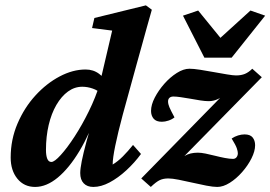

<svg xmlns="http://www.w3.org/2000/svg" viewBox="-20 -701 1025 728"><path d="M113.3 7.8Q71.3 7.8 45.9 -23.4Q20.5 -54.7 20.5 -103.5Q20.5 -171.9 46.4 -232.4Q72.3 -293 114.3 -338.9Q156.2 -384.8 206.1 -411.1Q255.9 -437.5 304.7 -437.5Q334 -437.5 356 -420.9Q377.9 -404.3 399.4 -375L366.2 -343.8Q351.6 -358.4 331.5 -365.2Q311.5 -372.1 292 -372.1Q262.7 -372.1 237.8 -354Q212.9 -335.9 193.8 -303.2Q174.8 -270.5 164.6 -227.1Q154.3 -183.6 154.3 -132.8Q154.3 -111.3 159.2 -99.1Q164.1 -86.9 174.8 -86.9Q186.5 -86.9 210.4 -113.3Q234.4 -139.6 262.7 -183.1Q291 -226.6 316.9 -279.3Q342.8 -332 359.4 -385.7L362.3 -401.4L405.3 -585L329.1 -594.7L337.9 -632.8L533.2 -680.7L555.7 -664.1Q545.9 -629.9 536.1 -594.7Q526.4 -559.6 517.1 -525.9Q507.8 -492.2 499 -460.9L445.3 -265.6Q426.8 -196.3 417 -148.4Q407.2 -100.6 407.2 -77.1Q426.8 -88.9 445.8 -107.9Q464.8 -127 484.4 -151.4L514.6 -117.2Q490.2 -84 459 -55.2Q427.7 -26.4 395.5 -9.3Q363.3 7.8 334 7.8Q310.5 7.8 297.4 -5.9Q284.2 -19.5 284.2 -44.9Q284.2 -60.5 290 -90.3Q295.9 -120.1 308.6 -167Q321.3 -213.9 342.8 -283.2H351.6Q320.3 -193.4 281.2 -128.4Q242.2 -63.5 199.2 -27.8Q156.2 7.8 113.3 7.8ZM652.3 -82 646.5 -85.9Q660.2 -97.7 680.2 -109.9Q700.2 -122.1 730.5 -122.1Q742.2 -122.1 759.3 -118.7Q776.4 -115.2 795.4 -110.4Q814.5 -105.5 832.5 -102.1Q850.6 -98.6 863.3 -98.6Q872.1 -98.6 877 -105Q881.8 -111.3 881.8 -120.1Q881.8 -127 877.9 -138.7Q874 -150.4 858.4 -175.8Q870.1 -183.6 882.8 -187.5Q895.5 -191.4 907.2 -191.4Q928.7 -191.4 938 -179.7Q947.3 -168 947.3 -150.4Q947.3 -127.9 933.6 -100.6Q919.9 -73.2 897.9 -48.3Q876 -23.4 851.1 -7.8Q826.2 7.8 803.7 7.8Q788.1 7.8 762.7 2.9Q737.3 -2 710 -8.3Q682.6 -14.6 657.7 -19.5Q632.8 -24.4 618.2 -24.4Q599.6 -24.4 585.9 -18.1Q572.3 -11.7 551.8 7.8L515.6 -24.4L835.9 -351.6L840.8 -347.7Q827.1 -335.9 809.1 -326.7Q791 -317.4 771.5 -317.4Q757.8 -317.4 739.3 -320.3Q720.7 -323.2 701.7 -326.7Q682.6 -330.1 665.5 -332.5Q648.4 -335 637.7 -335Q627.9 -335 622.6 -330.1Q617.2 -325.2 617.2 -316.4Q617.2 -306.6 622.1 -294.9Q627 -283.2 641.6 -255.9Q631.8 -248 618.7 -243.7Q605.5 -239.3 593.8 -239.3Q572.3 -239.3 562.5 -251Q552.7 -262.7 552.7 -280.3Q552.7 -303.7 566.9 -331.1Q581.1 -358.4 603 -383.3Q625 -408.2 650.4 -424.3Q675.8 -440.4 698.2 -440.4Q713.9 -440.4 738.8 -436.5Q763.7 -432.6 790.5 -427.7Q817.4 -422.9 840.8 -418.9Q864.3 -415 875 -415Q894.5 -415 908.7 -420.9Q922.9 -426.8 936.5 -440.4L972.7 -408.2ZM673.8 -641.6 731.4 -661.1 842.8 -524.4H779.3L929.7 -661.1L985.4 -641.6L858.4 -482.4H754.9Z"/></svg>

Font: Crimson Pro
Style: Bold Italic
Weight: 700
Italic angle: -12°
Designer: Jacques Le Bailly
Foundry: Baron von Fonthausen
Version: Version 1.003